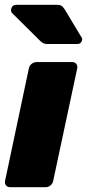

<svg xmlns="http://www.w3.org/2000/svg" viewBox="-26 -778 361 798"><path d="M16 0Q5 0 -1 -7.5Q-7 -15 -5 -26L94 -494Q96 -505 105.5 -512.5Q115 -520 126 -520H274Q285 -520 291 -512.5Q297 -505 295 -494L195 -26Q193 -15 184 -7.5Q175 0 164 0ZM174 -595Q159 -595 152 -599.5Q145 -604 138 -611L23 -725Q19 -731 20 -738Q23 -758 43 -758H210Q222 -758 228.5 -754.5Q235 -751 243 -739L312 -624Q317 -619 315 -611Q311 -595 296 -595Z"/></svg>

Font: Rubik Light ExtraBold
Style: Italic
Weight: 800
Italic angle: -12°
Version: Version 2.104